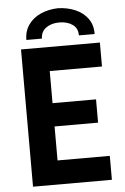

<svg xmlns="http://www.w3.org/2000/svg" viewBox="-61 -960 653 1003"><g transform="rotate(-5 266.0 -458.5)"><path d="M70.8 -719.7H484.4V-594.2H210.4V-425.8H438.5V-303.7H210.4V-125.5H484.4V0H70.8ZM460.9 -766.6H378.4Q378.9 -804.2 351.3 -823.5Q323.7 -842.8 281.7 -842.8Q240.7 -842.8 212.9 -823Q185.1 -803.2 184.6 -766.6H103Q103 -813.5 127 -846.9Q150.9 -880.4 191.4 -898.2Q231.9 -916 281.7 -917.5Q331.5 -916 372.8 -898.2Q414.1 -880.4 438 -846.9Q461.9 -813.5 460.9 -766.6Z"/></g></svg>

Font: Reddit Sans
Style: Bold
Weight: 700
Designer: Stephen Hutchings
Foundry: Reddit
Version: Version 1.013